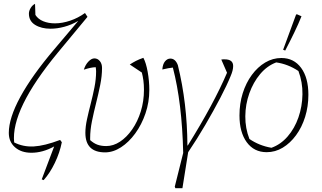

<svg xmlns="http://www.w3.org/2000/svg" viewBox="-20 -788 1680 1003"><path d="M198 149 263 -23Q203 10 144 10Q91 10 58.5 -18.5Q26 -47 26 -94Q26 -171 86 -281.5Q146 -392 263 -530L389 -679Q353 -658 315.5 -648Q278 -638 244 -638Q196 -638 163.5 -658Q131 -678 131 -717Q131 -731 140 -746Q149 -761 163 -768L165 -710Q179 -688 206 -677Q233 -666 267 -666Q305 -666 346.5 -680Q388 -694 424 -720L437 -700L282 -513Q36 -215 54 -44Q101 -20 156.5 -23Q212 -26 294 -57L303 -45Q292 10 266.5 63Q241 116 208 153Z M529 8Q426 8 426 -94Q426 -126 434.5 -165Q443 -204 454 -246.5Q465 -289 473.5 -332Q482 -375 482 -415Q482 -424 480 -437Q453 -436 418 -424Q426 -450 442 -466.5Q458 -483 473 -483Q490 -483 501.5 -469Q513 -455 513 -433Q513 -391 503.5 -344Q494 -297 482 -249.5Q470 -202 460.5 -155.5Q451 -109 451 -67Q451 -58 451 -56Q470 -39 489.5 -32Q509 -25 535 -25Q572 -25 607 -48Q642 -71 670.5 -112Q699 -153 715.5 -206Q732 -259 732 -319Q732 -346 729 -368Q726 -390 721 -409L658 -451Q675 -462 690.5 -470Q706 -478 729 -486Q743 -460 751.5 -412.5Q760 -365 760 -318Q760 -254 740 -195.5Q720 -137 686.5 -91Q653 -45 612 -18.5Q571 8 529 8Z M961 -28Q1029 -137 1080.5 -232.5Q1132 -328 1166 -408L1136 -477Q1141 -478 1145.5 -478Q1150 -478 1154 -478Q1198 -478 1198 -443Q1198 -421 1185 -391Q1166 -344 1131 -277Q1096 -210 1052.5 -135.5Q1009 -61 963 7L933 195H896L893 187L937 11Q931 -251 883 -435Q862 -433 828 -425Q830 -453 842 -467.5Q854 -482 870 -482Q896 -482 909 -448Q958 -249 959 -28Z M1373 7Q1307 7 1269 -45Q1231 -97 1231 -185Q1231 -247 1248 -301Q1265 -355 1295.5 -396.5Q1326 -438 1365.5 -461.5Q1405 -485 1450 -485Q1515 -485 1553 -433.5Q1591 -382 1591 -293Q1591 -232 1574 -177.5Q1557 -123 1526.5 -81.5Q1496 -40 1457 -16.5Q1418 7 1373 7ZM1398 -16Q1446 -33 1482.5 -75Q1519 -117 1539 -174.5Q1559 -232 1560 -295.5Q1561 -359 1539 -417Q1485 -453 1423 -462Q1375 -444 1339 -401Q1303 -358 1282.5 -300.5Q1262 -243 1261.5 -180.5Q1261 -118 1283 -62Q1334 -27 1398 -16ZM1470 -524 1459 -528 1526 -710 1530 -714 1555 -703Q1539 -663 1517.5 -618.5Q1496 -574 1470 -524Z"/></svg>

Font: Piazzolla Thin
Style: Italic
Weight: 100
Italic angle: -11.3°
Designer: Juan Pablo del Peral
Foundry: Huerta Tipografica
Version: Version 1.330